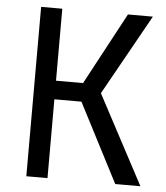

<svg xmlns="http://www.w3.org/2000/svg" viewBox="-52 -766 704 813"><g transform="rotate(5 300.0 -360.0)"><path d="M90 -720H180V-414H295L459 -720H565L374 -378L575 0H468L295 -335H180V0H90Z"/></g></svg>

Font: JetBrainsMono NF
Style: Regular
Weight: 400
Monospace: yes
Designer: Philipp Nurullin, Konstantin Bulenkov
Foundry: JetBrains
Version: Version 1.0.2; ttfautohint (v1.8.3)